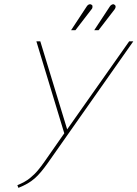

<svg xmlns="http://www.w3.org/2000/svg" viewBox="-20 -900 665 929"><path d="M422 -854Q426 -858 427 -862.5Q428 -867 427.5 -871Q427 -875 423 -877Q419 -880 414.5 -879.5Q410 -879 406 -876Q402 -873 399 -868L324 -754H345ZM534 -854Q537 -858 538.5 -862.5Q540 -867 539 -871Q538 -875 534 -877Q531 -880 527 -879.5Q523 -879 518.5 -876Q514 -873 511 -868L436 -754H457ZM605 -700 305 -274 175 -700H156L291 -255L194 -116Q180 -96 163.5 -76Q147 -56 124 -37.5Q101 -19 64 -4L69 9Q94 -1 113 -12Q132 -23 147.5 -36.5Q163 -50 178.5 -68.5Q194 -87 211 -111L625 -700Z"/></svg>

Font: Advent Pro Thin
Style: Italic
Weight: 250
Italic angle: -12°
Version: Version 3.000